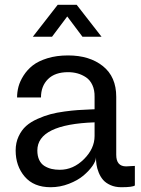

<svg xmlns="http://www.w3.org/2000/svg" viewBox="-20 -764 585 796"><path d="M44.9 -140.1Q44.9 -172.4 57.1 -198.5Q69.3 -224.6 88.1 -241.5Q106.9 -258.3 135.3 -271Q163.6 -283.7 189.2 -290.5Q214.8 -297.4 248 -301.8Q281.2 -306.2 302.5 -307.6Q323.7 -309.1 350.6 -310.1Q365.7 -310.5 372.1 -311V-362.8Q372.6 -390.6 363 -411.4Q353.5 -432.1 336.7 -443.4Q319.8 -454.6 301.3 -459.7Q282.7 -464.8 262.2 -464.8Q208 -464.8 179 -436Q149.9 -407.2 149.9 -359.9H50.8Q50.8 -382.3 56.6 -404.5Q62.5 -426.8 77.6 -450.7Q92.8 -474.6 115.7 -492.7Q138.7 -510.7 176.5 -522.5Q214.4 -534.2 262.2 -534.2Q351.1 -534.2 406.5 -490Q461.9 -445.8 461.9 -362.8V-122.1Q461.9 -74.2 502.9 -74.2L539.1 -76.2V4.9Q529.8 12.2 482.9 12.2Q457.5 12.2 438 3.4Q418.5 -5.4 407.5 -18.1Q396.5 -30.8 389.4 -48.3Q382.3 -65.9 380.1 -81.1Q377.9 -96.2 377.9 -111.8Q377.9 -97.2 363.8 -76.7Q349.6 -56.2 325.9 -36.1Q302.2 -16.1 265.6 -2Q229 12.2 189.9 12.2Q120.1 12.2 82.5 -31.7Q44.9 -75.7 44.9 -140.1ZM116.2 -611.8 219.2 -744.1H297.9L400.9 -611.8H321.8L258.8 -695.8L195.8 -611.8ZM134.8 -140.1Q134.8 -117.2 142.6 -100.8Q150.4 -84.5 164.3 -75.9Q178.2 -67.4 193.8 -63.7Q209.5 -60.1 228 -60.1Q283.7 -60.1 327.9 -104Q372.1 -147.9 372.1 -200.2V-256.8Q134.8 -248.5 134.8 -140.1Z"/></svg>

Font: Standard
Style: Regular
Weight: 400
Designer: Bryce Wilner
Version: Version 2.000;PS 2.0;hotconv 16.6.51;makeotf.lib2.5.65220 DE